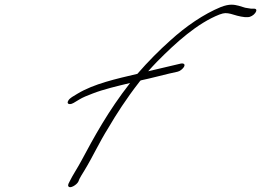

<svg xmlns="http://www.w3.org/2000/svg" viewBox="-20 -766 1113 819"><path d="M272 -338C266 -329 268 -322 278 -322C283 -322 289 -324 294 -327L319 -342C332 -350 351 -358 375 -367C421 -385 481 -399 535 -412C441 -292 380 -179 328 -82C314 -55 289 -17 278 6L272 18C270 23 270 26 272 29C278 40 307 23 314 9L319 -3C322 -10 330 -22 339 -37C378 -101 400 -153 443 -222C475 -277 521 -348 571 -412C573 -415 576 -419 580 -423C623 -432 679 -447 701 -452L737 -460C742 -461 748 -464 753 -468C773 -484 771 -498 752 -495L718 -487C696 -482 659 -473 612 -462C623 -475 637 -489 649 -502C732 -586 822 -667 916 -704C927 -708 935 -710 941 -710C949 -710 956 -709 964 -707C980 -702 1003 -695 1024 -693H1038C1048 -693 1062 -701 1069 -711C1076 -721 1075 -729 1064 -729H1051C1043 -730 1036 -731 1026 -733C1008 -738 990 -746 967 -746C955 -746 940 -743 922 -736C849 -706 773 -654 706 -593C660 -552 612 -504 566 -451C477 -430 381 -409 310 -366L287 -352C281 -348 275 -343 272 -338Z"/></svg>

Font: Stray Cat
Style: UltObl
Weight: 400
Version: Version 1.0